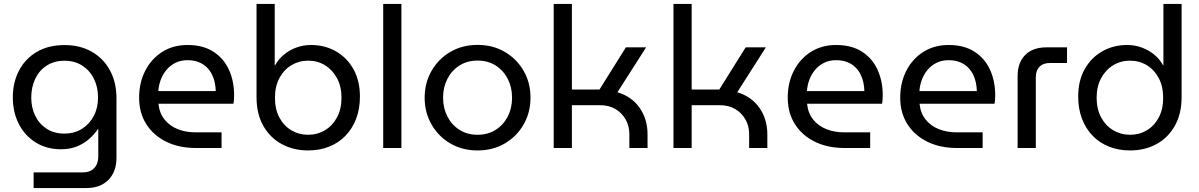

<svg xmlns="http://www.w3.org/2000/svg" viewBox="-20 -750 6078 973"><path d="M150.4 203V123.6H400Q437.2 123.6 457.6 101.7Q478 79.8 478 43.6V-95.8H476.2Q456.8 -67.4 430 -44.2Q403.2 -21 368.3 -7.3Q333.4 6.4 289.2 6.4Q217.2 6.4 162.1 -27.3Q107 -61 76 -120.6Q45 -180.2 45 -257.4Q45 -332.2 76.1 -391.9Q107.2 -451.6 165.8 -486.6Q224.4 -521.6 307.2 -521.6Q386.6 -521.6 445.6 -487.6Q504.6 -453.6 537.4 -393.2Q570.2 -332.8 570.2 -252.2V50Q570.2 120.2 529.3 161.6Q488.4 203 417.2 203ZM306 -73Q357 -73 395.4 -97.2Q433.8 -121.4 455.3 -162.5Q476.8 -203.6 476.8 -255.8Q476.8 -309 455.9 -351Q435 -393 396.8 -417.6Q358.6 -442.2 306.4 -442.2Q254.4 -442.2 216.5 -417.5Q178.6 -392.8 158.5 -350.6Q138.4 -308.4 138.4 -255Q138.4 -204.6 158.5 -163.3Q178.6 -122 216.3 -97.5Q254 -73 306 -73Z M971.6 0Q887.8 0 823.1 -31.5Q758.4 -63 721.7 -120.4Q685 -177.8 685 -255Q685 -331.2 716 -391.6Q747 -452 802.2 -487Q857.4 -522 930.2 -522Q1009 -522 1061.5 -488Q1114 -454 1140.2 -396.5Q1166.4 -339 1166.4 -267.8Q1166.4 -257.4 1165.6 -245.1Q1164.8 -232.8 1162.8 -224.2H783Q787.8 -176.8 813.7 -144.4Q839.6 -112 880.3 -95.7Q921 -79.4 969.6 -79.4H1102.8V0ZM782.4 -288.6H1073.4Q1073 -308 1068.8 -329.7Q1064.6 -351.4 1054.6 -371.8Q1044.6 -392.2 1028.2 -408.6Q1011.8 -425 987.4 -435Q963 -445 929.6 -445Q895.4 -445 868.5 -431.4Q841.6 -417.8 823 -395.2Q804.4 -372.6 794.3 -344.8Q784.2 -317 782.4 -288.6Z M1541.4 12.4Q1467.4 12.4 1408.1 -19.6Q1348.8 -51.6 1314.4 -112.3Q1280 -173 1280 -257.8V-730H1372.2V-419H1374Q1390.8 -449.6 1418.5 -472.8Q1446.2 -496 1481.5 -509Q1516.8 -522 1555.6 -522Q1626.6 -522 1682.6 -489.8Q1738.6 -457.6 1771.3 -399.3Q1804 -341 1804 -261Q1804 -198.2 1784.6 -147.7Q1765.2 -97.2 1730.2 -61.3Q1695.2 -25.4 1647.2 -6.5Q1599.2 12.4 1541.4 12.4ZM1541 -67Q1588.4 -67 1626.8 -90Q1665.2 -113 1687.9 -155.2Q1710.6 -197.4 1710.6 -255Q1710.6 -311 1688.1 -353.2Q1665.6 -395.4 1627.6 -419Q1589.6 -442.6 1542.2 -442.6Q1495.4 -442.6 1456.9 -419.6Q1418.4 -396.6 1395.9 -354.4Q1373.4 -312.2 1373.4 -254.2Q1373.4 -196.6 1395.7 -154.6Q1418 -112.6 1456.3 -89.8Q1494.6 -67 1541 -67Z M1922 0V-730H2014.2V0Z M2400.2 12.4Q2322.4 12.4 2262 -23.1Q2201.6 -58.6 2166.8 -119.4Q2132 -180.2 2132 -255Q2132 -329.8 2166.8 -390.6Q2201.6 -451.4 2262 -486.9Q2322.4 -522.4 2400.2 -522.4Q2478 -522.4 2538.4 -486.9Q2598.8 -451.4 2633.6 -391Q2668.4 -330.7 2668.4 -254.8Q2668.4 -180 2633.6 -119.3Q2598.8 -58.6 2538.4 -23.1Q2478 12.4 2400.2 12.4ZM2400.2 -67Q2452.6 -67 2491.9 -92Q2531.2 -117 2553.1 -159.5Q2575 -202.1 2575 -254.9Q2575 -307.8 2553.1 -350.4Q2531.2 -393 2491.9 -418Q2452.6 -443 2400.2 -443Q2347.8 -443 2308.5 -418Q2269.2 -393 2247.3 -350.5Q2225.4 -307.9 2225.4 -255.1Q2225.4 -202.2 2247.3 -159.6Q2269.2 -117 2308.5 -92Q2347.8 -67 2400.2 -67Z M2786 0V-730H2878.2V-296.2H3018L3151.8 -510H3254.2L3109 -282.4Q3181.2 -261 3221.4 -203.6Q3261.6 -146.2 3261.6 -70V0H3169.4V-70Q3169.4 -111.8 3150.5 -144.9Q3131.6 -178 3098.8 -197.4Q3066 -216.8 3023 -216.8H2878.2V0Z M3393 0V-730H3485.2V-296.2H3625L3758.8 -510H3861.2L3716 -282.4Q3788.2 -261 3828.4 -203.6Q3868.6 -146.2 3868.6 -70V0H3776.4V-70Q3776.4 -111.8 3757.5 -144.9Q3738.6 -178 3705.8 -197.4Q3673 -216.8 3630 -216.8H3485.2V0Z M4258.6 0Q4174.8 0 4110.1 -31.5Q4045.4 -63 4008.7 -120.4Q3972 -177.8 3972 -255Q3972 -331.2 4003 -391.6Q4034 -452 4089.2 -487Q4144.4 -522 4217.2 -522Q4296 -522 4348.5 -488Q4401 -454 4427.2 -396.5Q4453.4 -339 4453.4 -267.8Q4453.4 -257.4 4452.6 -245.1Q4451.8 -232.8 4449.8 -224.2H4070Q4074.8 -176.8 4100.7 -144.4Q4126.6 -112 4167.3 -95.7Q4208 -79.4 4256.6 -79.4H4389.8V0ZM4069.4 -288.6H4360.4Q4360 -308 4355.8 -329.7Q4351.6 -351.4 4341.6 -371.8Q4331.6 -392.2 4315.2 -408.6Q4298.8 -425 4274.4 -435Q4250 -445 4216.6 -445Q4182.4 -445 4155.5 -431.4Q4128.6 -417.8 4110 -395.2Q4091.4 -372.6 4081.3 -344.8Q4071.2 -317 4069.4 -288.6Z M4828.6 0Q4744.8 0 4680.1 -31.5Q4615.4 -63 4578.7 -120.4Q4542 -177.8 4542 -255Q4542 -331.2 4573 -391.6Q4604 -452 4659.2 -487Q4714.4 -522 4787.2 -522Q4866 -522 4918.5 -488Q4971 -454 4997.2 -396.5Q5023.4 -339 5023.4 -267.8Q5023.4 -257.4 5022.6 -245.1Q5021.8 -232.8 5019.8 -224.2H4640Q4644.8 -176.8 4670.7 -144.4Q4696.6 -112 4737.3 -95.7Q4778 -79.4 4826.6 -79.4H4959.8V0ZM4639.4 -288.6H4930.4Q4930 -308 4925.8 -329.7Q4921.6 -351.4 4911.6 -371.8Q4901.6 -392.2 4885.2 -408.6Q4868.8 -425 4844.4 -435Q4820 -445 4786.6 -445Q4752.4 -445 4725.5 -431.4Q4698.6 -417.8 4680 -395.2Q4661.4 -372.6 4651.3 -344.8Q4641.2 -317 4639.4 -288.6Z M5137 0V-365Q5137 -433 5175.5 -471.5Q5214 -510 5282 -510H5387.4V-430.6H5299.2Q5265.8 -430.6 5247.5 -411.6Q5229.2 -392.6 5229.2 -358.6V0Z M5706.6 12.4Q5649.4 12.4 5601.1 -6.5Q5552.8 -25.4 5517.8 -61.3Q5482.8 -97.2 5463.4 -147.7Q5444 -198.2 5444 -261Q5444 -341 5476.7 -399.3Q5509.4 -457.6 5565.7 -489.8Q5622 -522 5692.4 -522Q5731.2 -522 5766.5 -509Q5801.8 -496 5829.8 -472.8Q5857.8 -449.6 5874 -419H5875.8V-730H5968V-257.8Q5968 -173 5933.6 -112.3Q5899.2 -51.6 5840.4 -19.6Q5781.6 12.4 5706.6 12.4ZM5707 -67Q5754 -67 5792 -89.8Q5830 -112.6 5852.3 -154.6Q5874.6 -196.6 5874.6 -254.2Q5874.6 -312.2 5852.1 -354.4Q5829.6 -396.6 5791.6 -419.6Q5753.6 -442.6 5705.8 -442.6Q5659 -442.6 5620.7 -419Q5582.4 -395.4 5559.9 -353.2Q5537.4 -311 5537.4 -255Q5537.4 -197.4 5560.1 -155.2Q5582.8 -113 5621.5 -90Q5660.2 -67 5707 -67Z"/></svg>

Font: MuseoModerno Thin
Style: Regular
Weight: 100
Designer: Pablo Cosgaya, Héctor Gatti, Marcela Romero, and the Authors of The MuseoModerno Project.
Foundry: Omnibus-Type Team
Version: Version 1.003